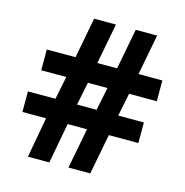

<svg xmlns="http://www.w3.org/2000/svg" viewBox="-105 -863 877 910"><g transform="rotate(15 333.0 -407.5)"><path d="M112 -51 148 -249H32V-350H167L190 -463H67V-565H208L246 -764H353L315 -565H412L450 -764H555L517 -565H634V-463H498L475 -350H601V-249H456L418 -51H311L349 -249H254L217 -51ZM273 -350H369L392 -463H296Z"/></g></svg>

Font: Noto Sans Tamil UI
Style: Regular
Weight: 400
Designer: Jelle Bosma - Monotype Design Team
Foundry: Monotype Imaging Inc.
Version: Version 2.004